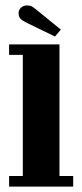

<svg xmlns="http://www.w3.org/2000/svg" viewBox="-20 -687 303 707"><path d="M13.5 0V-39H64V-485H13.5V-523.5H199V-39H249.5V0ZM182.5 -552.5 78.5 -603Q63.5 -610 56 -617.5Q48.5 -625 48.5 -639Q48.5 -651 57.5 -659Q66.5 -667 80 -667Q91 -667 98 -662.8Q105 -658.5 112.5 -652.5L204 -578Z"/></svg>

Font: Imbue 10pt ExtraBold
Style: Regular
Weight: 800
Designer: Tyler Finck
Foundry: Etcetera Type Company
Version: Version 1.102; ttfautohint (v1.8.3)